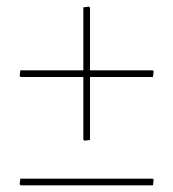

<svg xmlns="http://www.w3.org/2000/svg" viewBox="-20 -491 520 576"><path d="M247 -471 250 -468V-280H438L441 -277L439 -260H250V-71L233 -69L230 -72V-260H42L39 -263L41 -280H230V-469ZM438 45 441 48 439 65H42L39 62L41 45Z"/></svg>

Font: Alegreya Sans SC Thin
Style: Regular
Weight: 100
Designer: Juan Pablo del Peral
Foundry: Huerta Tipografica
Version: Version 2.007